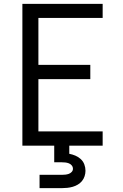

<svg xmlns="http://www.w3.org/2000/svg" viewBox="-20 -755 640 995"><path d="M96 0V-735H512V-662H179V-419H448V-345H179V-74H512V0ZM185 220V151H300Q309 151 318.5 150Q328 149 336.5 146Q345 143 351.5 136Q358 129 358 120Q358 110 352 102.5Q346 95 337 91.5Q328 88 318.5 87Q309 86 300 86H261V0H339V42Q355 45 370.5 51.5Q386 58 398.5 69.5Q411 81 417 97Q423 113 423 130Q423 144 418.5 158Q414 172 405 183Q396 194 383.5 201.5Q371 209 357 213Q343 217 328.5 218.5Q314 220 300 220Z"/></svg>

Font: R Plex Mono
Style: Regular
Weight: 400
Monospace: yes
Designer: Belleve Invis
Foundry: Belleve Invis
Version: Version 31.8.0